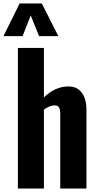

<svg xmlns="http://www.w3.org/2000/svg" viewBox="-50 -1086 565 1106"><path d="M53 0V-810H203V-525Q235 -556 270 -572Q305 -588 346 -588Q381 -588 403.5 -570Q426 -552 437 -522.5Q448 -493 448 -456V0H297V-431Q297 -455 290 -467Q283 -479 262 -479Q250 -479 234.5 -472.5Q219 -466 203 -455V0ZM-30 -878 63 -1066H191L286 -878H175L127 -997L80 -878Z"/></svg>

Font: Oswald SemiBold
Style: Regular
Weight: 600
Designer: Vernon Adams
Foundry: Vernon Adams
Version: Version 4.103;gftools[0.9.33.dev8+g029e19f]